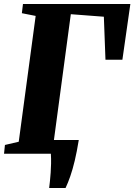

<svg xmlns="http://www.w3.org/2000/svg" viewBox="-20 -763 667 953"><path d="M224 170Q226 154 228 134.8Q230 115.5 231.5 94Q233 72.5 233.5 49Q234 25.5 232.5 0L200.5 -68H371Q361.5 -9.5 351 34.5Q340.5 78.5 329 111.5Q317.5 144.5 305.5 170ZM0 0 4.5 -43.5 73 -59.5 157 -684 88.5 -697.5 94 -743H627L587.5 -466.5H503.5L495.5 -680L331.5 -692.5L246.5 -59.5L359 -43.5L354.5 0Z"/></svg>

Font: Merriweather 48pt Black
Style: Italic
Weight: 900
Italic angle: -7.8°
Version: Version 2.101